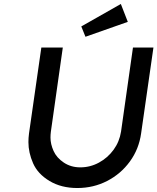

<svg xmlns="http://www.w3.org/2000/svg" viewBox="-20 -940 792 966"><path d="M369 6Q288 6 229 -29.5Q170 -65 146.5 -118.5Q123 -172 123 -225Q123 -246 126 -269L188 -701H296L236 -278Q234 -263 234 -248Q234 -215 249.5 -180.5Q265 -146 301 -122Q337 -98 384 -98Q434 -98 478 -122Q522 -146 551.5 -186.5Q581 -227 589 -278L649 -701H752L690 -269Q679 -190 633.5 -127.5Q588 -65 519 -29.5Q450 6 369 6ZM410 -755 389 -807 588 -920 623 -830Z"/></svg>

Font: Lexend
Style: Italic
Weight: 400
Italic angle: -8.13011°
Designer: Bonnie Shaver-Troup, Thomas Jockin
Foundry: Lexend
Version: Version 1.007